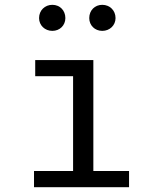

<svg xmlns="http://www.w3.org/2000/svg" viewBox="-20 -776 640 796"><path d="M197 -648C228 -648 251 -671 251 -701C251 -733 228 -756 197 -756C166 -756 142 -733 142 -701C142 -671 166 -648 197 -648ZM404 -648C435 -648 459 -671 459 -701C459 -733 435 -756 404 -756C373 -756 350 -733 350 -701C350 -671 373 -648 404 -648ZM367 -527H126V-460H283V-67H121V0H515V-67H367Z"/></svg>

Font: FiraMono Nerd Font
Style: Regular
Weight: 400
Designer: Carrois Corporate & Edenspiekermann AG
Foundry: Carrois Corporate GbR & Edenspiekermann AG
Version: Version 003.206;Nerd Fonts 3.3.0